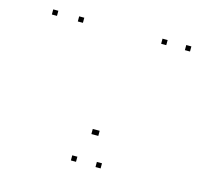

<svg xmlns="http://www.w3.org/2000/svg" viewBox="-83 -620 786 725"><g transform="rotate(15 310.0 -257.0)"><path d="M271.8 10V-10H251.8V10ZM368 10V-10H348V10ZM579.8 -503.7V-523.7H559.8V-503.7ZM487 -503.7V-523.7H467V-503.7ZM327.8 -106.3V-126.3H307.8V-106.3ZM320.8 -106.3V-126.3H300.8V-106.3ZM161.2 -503.7V-523.7H141.2V-503.7ZM59.8 -503.7V-523.7H39.8V-503.7Z"/></g></svg>

Font: Monaspace Neon Dots Var
Style: Regular
Weight: 400
Designer: Riley Cran and the Lettermatic Team
Version: Version 1.100 (Monaspace Neon Dots)